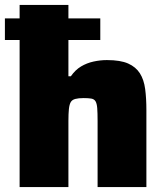

<svg xmlns="http://www.w3.org/2000/svg" viewBox="-24 -763 674 783"><path d="M-4 -600V-688H385V-600ZM56 0V-743H255V-452H265Q283 -478 306.5 -492Q330 -506 357.5 -512Q385 -518 412 -518Q467 -518 498.5 -504Q530 -490 546.5 -464Q563 -438 568 -400Q573 -362 573 -314V0H374V-269Q374 -303 372.5 -322Q371 -341 365.5 -350Q360 -359 348 -361Q336 -363 317 -363Q296 -363 283 -359.5Q270 -356 264.5 -346.5Q259 -337 257 -318.5Q255 -300 255 -270V0Z"/></svg>

Font: Saira SemiExpanded ExtraBold
Style: Regular
Weight: 800
Width: 6
Designer: Hector Gatti with collaboration of the Omnibus-Type team
Foundry: Omnibus-Type
Version: Version 1.101